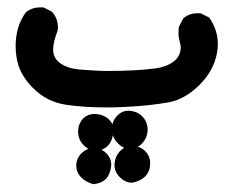

<svg xmlns="http://www.w3.org/2000/svg" viewBox="-20 -128 599 510"><path d="M227.5 265.6Q253.9 265.6 267.6 285.2Q275.4 295.9 275.4 309.1Q275.4 322.3 268.6 336.9Q258.8 357.4 228.5 361.3Q209 356.4 195.8 343.3Q182.6 330.1 182.6 311.5Q182.6 293 196.3 279.3Q210 265.6 227.5 265.6ZM284.2 310.5Q284.2 287.1 301.8 270.5Q314.5 258.8 330.1 258.8Q334 258.8 337.9 259.8Q356.4 262.7 367.7 275.4Q378.9 288.1 378.9 305.7Q378.9 340.8 344.7 353.5Q337.9 356.4 329.1 357.4Q311.5 356.4 297.9 342.3Q284.2 328.1 284.2 310.5ZM211.9 265.6Q187.5 249 187.5 221.7Q187.5 200.2 202.1 185.5Q213.9 174.8 230.5 174.8Q244.1 174.8 253.9 179.2Q263.7 183.6 267.6 187.5Q271.5 191.4 275.4 196.3Q281.2 205.1 281.2 219.7Q281.2 223.6 280.3 228.5Q274.4 268.6 234.4 273.4H233.4Q220.7 271.5 211.9 265.6ZM293 177.7Q304.7 166 321.3 166Q325.2 166 330.1 167Q351.6 170.9 363.3 187.5Q372.1 200.2 372.1 215.8Q372.1 238.3 356.4 253.9Q343.8 266.6 323.2 268.6Q304.7 265.6 291 250.5Q277.3 235.4 277.3 213.9Q277.3 192.4 293 177.7ZM21.5 -5.9Q21.5 -57.6 48.8 -95.7Q65.4 -108.4 86.9 -108.4Q89.8 -108.4 95.7 -108.4L118.2 -96.7Q133.8 -79.1 133.8 -55.7Q133.8 -48.8 132.8 -45.9Q121.1 -15.6 121.1 3.9Q121.1 26.4 140.1 40Q159.2 53.7 190.4 56.6Q237.3 60.5 265.6 60.5Q340.8 60.5 392.6 53.7Q427.7 48.8 447.3 30.3Q460 16.6 460 -2.9Q460 -8.8 457 -19Q454.1 -29.3 454.1 -39.1Q454.1 -48.8 455.1 -56.6L466.8 -79.1Q482.4 -92.8 503.9 -92.8Q506.8 -92.8 512.7 -92.8L536.1 -81.1Q558.6 -47.9 558.6 -11.7Q558.6 0 556.6 11.7Q547.9 60.5 508.8 98.6Q469.7 136.7 426.8 144Q383.8 151.4 340.3 154.3Q296.9 157.2 279.3 157.2Q261.7 157.2 254.9 157.2Q205.1 157.2 156.2 150.4Q103.5 142.6 67.4 105.5Q40 78.1 29.3 46.9Q21.5 21.5 21.5 -5.9Z"/></svg>

Font: JasonHandwriting2
Style: SemiBold
Weight: 600
Version: Version 1.04.7